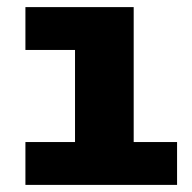

<svg xmlns="http://www.w3.org/2000/svg" viewBox="-20 -520 540 540"><path d="M51.5 0V-120.5H191V-379.5H51.5V-500H356V-120.5H478V0Z"/></svg>

Font: Trispace Thin
Style: Bold
Weight: 700
Version: Version 1.210